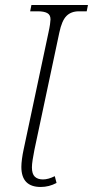

<svg xmlns="http://www.w3.org/2000/svg" viewBox="-20 -734 370 764"><path d="M142 10Q65 10 65 -70Q65 -83 67.5 -102Q70 -121 74 -139L173 -605Q177 -623 179 -637Q181 -651 181 -657Q181 -675 168 -682Q155 -689 131 -689H100L105 -714H330L325 -689H294Q263 -689 244.5 -670.5Q226 -652 216 -604L117 -138Q113 -118 110 -99Q107 -80 107 -68Q107 -42 118.5 -31Q130 -20 151 -20Q172 -20 198 -33L205 -6Q175 10 142 10Z"/></svg>

Font: Noto Serif SemiCondensed ExtraLight
Style: Italic
Weight: 200
Width: 4
Italic angle: -12°
Designer: Monotype Design Team
Foundry: Monotype Imaging Inc.
Version: Version 2.013